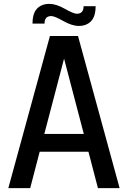

<svg xmlns="http://www.w3.org/2000/svg" viewBox="-20 -972 661 992"><path d="M474 -940Q474 -887 450.5 -862.5Q427 -838 387 -838Q352 -838 307 -863.5Q262 -889 245 -889Q210 -889 210 -850H148Q148 -903 171.5 -927.5Q195 -952 235 -952Q270 -952 315 -926.5Q360 -901 377 -901Q412 -901 412 -940ZM383 -786 598 0H486L437 -188H185L136 0H23L238 -786ZM209 -280H413L311 -669Z"/></svg>

Font: Coupeur_Texte
Style: Regular
Weight: 400
Designer: Léa Rolland
Version: Version 1.000;PS 001.000;hotconv 1.0.88;makeotf.lib2.5.64775